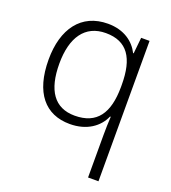

<svg xmlns="http://www.w3.org/2000/svg" viewBox="-141 -647 880 987"><g transform="rotate(20 299.5 -153.0)"><path d="M454 4V236H511V-532H465L456 -444H453C426 -498 370 -542 281 -542C135 -542 56 -433 56 -265C56 -84 136 10 271 10C364 10 427 -36 453 -97H457C455 -69 454 -24 454 4ZM280 -39C169 -39 115 -118 115 -264C115 -407 173 -493 287 -493C405 -493 454 -416 454 -271V-257C453 -116 402 -39 280 -39Z"/></g></svg>

Font: Noto Sans Malayalam Light
Style: Regular
Weight: 300
Designer: Jelle Bosma - Monotype Design Team
Foundry: Monotype Imaging Inc.
Version: Version 2.104